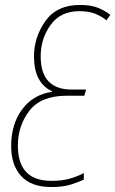

<svg xmlns="http://www.w3.org/2000/svg" viewBox="-20 -744 465 774"><path d="M187 10Q234 10 265.5 0Q297 -10 318 -20V-46Q290 -32 260 -23.5Q230 -15 187 -15Q52 -15 52 -157Q52 -237 98.5 -297.5Q145 -358 248 -358H320L327 -383H269Q144 -383 144 -517Q144 -588 184 -643.5Q224 -699 300 -699Q338 -699 364 -688.5Q390 -678 409 -662L425 -684Q405 -700 376.5 -712Q348 -724 302 -724Q209 -724 163 -659Q117 -594 117 -516Q117 -410 190 -376V-374Q114 -363 69.5 -303.5Q25 -244 25 -155Q25 -78 65.5 -34Q106 10 187 10Z"/></svg>

Font: Noto Sans UI SemiCondensed Thin
Style: Italic
Weight: 250
Width: 4
Italic angle: -12°
Designer: Monotype Design Team
Foundry: Monotype Imaging Inc.
Version: Version 1.901